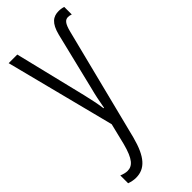

<svg xmlns="http://www.w3.org/2000/svg" viewBox="-250 -582 867 867"><g transform="rotate(-45 183.0 -149.0)"><path d="M335 -539C300 -539 275 -522 260 -463L193 -188C184 -154 178 -124 171 -85H168C164 -118 155 -156 148 -187L64 -532H9L143 -8L118 94C98 170 76 192 44 192C33 192 19 188 7 183V233C22 238 35 241 50 241C107 241 144 202 170 103L306 -436C317 -480 329 -490 346 -490C352 -490 358 -489 366 -486V-534C358 -537 346 -539 335 -539Z"/></g></svg>

Font: Noto Sans UI Condensed Light
Style: Regular
Weight: 300
Width: 3
Designer: Monotype Design Team
Foundry: Monotype Imaging Inc.
Version: Version 1.901